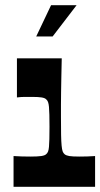

<svg xmlns="http://www.w3.org/2000/svg" viewBox="-20 -717 385 737"><path d="M32 0V-118Q48 -117 63.5 -116.5Q79 -116 96 -116Q124 -116 138 -118Q152 -120 157 -125Q162 -129 164.5 -135.5Q167 -142 168 -153.5Q169 -165 169.5 -183.5Q170 -202 170 -230Q170 -257 169.5 -276Q169 -295 168 -306.5Q167 -318 164.5 -325Q162 -332 157 -336Q152 -341 139.5 -343Q127 -345 104 -345Q88 -345 74.5 -345Q61 -345 45 -343V-493H217Q216 -454 215.5 -422.5Q215 -391 214.5 -365Q214 -339 214 -315.5Q214 -292 214 -269Q214 -226 214.5 -199.5Q215 -173 216.5 -158Q218 -143 220.5 -136Q223 -129 228 -125Q234 -120 246 -118Q258 -116 286 -116Q301 -116 315.5 -116.5Q330 -117 345 -118V0ZM119 -577 176 -697H274L182 -577Z"/></svg>

Font: Ojuju
Style: Bold
Weight: 700
Designer: Chisaokwu Joboson, Mirko Velimirovic
Foundry: Udi Foundry
Version: Version 1.000